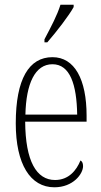

<svg xmlns="http://www.w3.org/2000/svg" viewBox="-20 -786 430 816"><path d="M169 -619V-606H181C221 -652 274 -721 293 -756V-766H237C223 -721 199 -676 169 -619ZM211 10C291 10 333 -47 333 -80C333 -94 328 -101 322 -104C305 -62 272 -21 214 -21C135 -21 88 -101 87 -269H348V-294C348 -449 297 -543 203 -543C103 -543 47 -450 47 -262C47 -88 109 10 211 10ZM308 -299H88C91 -431 129 -513 203 -513C278 -513 306 -426 308 -299Z"/></svg>

Font: Noto Serif Devanagari ExtraCondensed ExtraLight
Style: Regular
Weight: 200
Width: 2
Designer: Universal Thirst, Indian Type Foundry and the Monotype Design Team
Foundry: Monotype Imaging Inc.
Version: Version 2.004